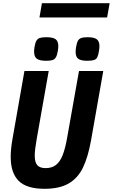

<svg xmlns="http://www.w3.org/2000/svg" viewBox="-20 -1170 706 1202"><path d="M47 -187.5Q47 -237.5 58.5 -302L133 -725.5H285L209.5 -298.5Q197.5 -230.5 197.5 -195.5Q197.5 -154 213.5 -135.8Q229.5 -117.5 266 -117.5Q305 -117.5 330.5 -137.5Q356 -157.5 372.2 -198.8Q388.5 -240 400.5 -308.5L474.5 -725.5H626.5L550 -291.5Q531 -185.5 499 -120Q467 -54.5 409.5 -21.2Q352 12 258.5 12Q146.5 12 96.8 -37.8Q47 -87.5 47 -187.5ZM193.5 -847Q193.5 -858 196 -875.5Q200.5 -902.5 208 -915.2Q215.5 -928 229.5 -932.5Q243.5 -937 271 -937Q310.5 -937 327.8 -924.8Q345 -912.5 345 -881.5Q345 -871 342.5 -853.5Q338 -825 330.2 -811.8Q322.5 -798.5 309 -794Q295.5 -789.5 268.5 -789.5Q229 -789.5 211.2 -801.8Q193.5 -814 193.5 -847ZM453.5 -844.5Q453.5 -860 456 -873.5Q460.5 -901 467.5 -914Q474.5 -927 488.2 -932Q502 -937 528.5 -937Q568.5 -937 585.5 -924.5Q602.5 -912 602.5 -881Q602.5 -868.5 599.5 -851Q595.5 -824 588.8 -811.2Q582 -798.5 568 -794Q554 -789.5 525.5 -789.5Q487 -789.5 470.2 -801.8Q453.5 -814 453.5 -844.5ZM242.5 -1150H666.5L650.5 -1060.5H227Z"/></svg>

Font: JuliaMono ExtraBoldItalic
Style: Regular
Weight: 800
Italic angle: -9°
Monospace: yes
Designer: cormullion
Foundry: corm
Version: Version 0.049; ttfautohint (v1.8.4)